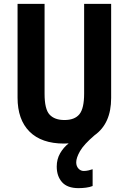

<svg xmlns="http://www.w3.org/2000/svg" viewBox="-20 -734 667 995"><path d="M375 107Q375 127 386.5 139.5Q398 152 414 152Q426 152 439 149Q452 146 460 143V230Q445 236 425.5 238.5Q406 241 387 241Q329 241 301.5 210Q274 179 274 129Q274 91 291.5 60.5Q309 30 336 9Q324 10 312 10Q195 10 133 -52Q71 -114 71 -228V-714H211V-248Q211 -168 237 -140Q263 -112 314 -112Q367 -112 391.5 -142Q416 -172 416 -249V-714H556V-226Q556 -94 470 -33Q414 15 394.5 49.5Q375 84 375 107Z"/></svg>

Font: Noto Sans Gurmukhi Condensed
Style: Bold
Weight: 700
Width: 3
Designer: Jelle Bosma - Monotype Design Team
Foundry: Monotype Imaging Inc.
Version: Version 2.004; ttfautohint (v1.8.4.7-5d5b)